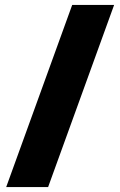

<svg xmlns="http://www.w3.org/2000/svg" viewBox="-20 -744 482 774"><path d="M440 -724 174 10H5L271 -724Z"/></svg>

Font: Noto Sans Hebrew Thin Black
Style: Regular
Weight: 900
Version: Version 3.001